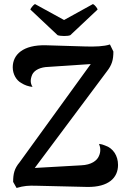

<svg xmlns="http://www.w3.org/2000/svg" viewBox="-20 -923 629 950"><path d="M328 -749 463 -876C462 -882 449 -899 440 -903L297 -824L153 -903C145 -899 132 -882 130 -876L265 -749C277 -744 316 -743 328 -749ZM500 -203C492 -206 486 -209 470 -211C477 -194 480 -173 469 -150C460 -129 433 -107 381 -105L152 -92L509 -570C534 -602 541 -627 541 -668L524 -703C493 -693 451 -692 406 -693L208 -699C93 -702 43 -652 43 -590C43 -556 61 -525 86 -512C101 -502 121 -495 141 -493C130 -511 129 -528 139 -553C150 -577 181 -591 219 -592L429 -606L77 -120C51 -89 45 -63 45 -23L62 7C99 -4 121 -5 159 -4L413 2C517 3 564 -43 564 -107C564 -152 540 -190 500 -203Z"/></svg>

Font: Arima Koshi ExtraBold
Style: Regular
Weight: 800
Designer: Joana Correia and Natanael Gama
Foundry: NDISCOVER
Version: Version 1.019;PS 001.019;hotconv 1.0.88;makeotf.lib2.5.64775